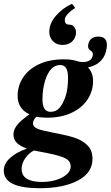

<svg xmlns="http://www.w3.org/2000/svg" viewBox="-51 -748 584 1013"><path d="M-31 152Q-31 116 1.5 86Q34 56 91 36Q57 24 38.5 6.5Q20 -11 20 -38Q20 -60 34 -81Q48 -102 78 -125L104 -145Q42 -174 42 -243Q42 -294 70 -338Q98 -382 153.5 -408.5Q209 -435 286 -435Q356 -435 398 -405.5Q440 -376 440 -320Q440 -268 411.5 -224Q383 -180 328 -153.5Q273 -127 197 -127Q169 -127 141 -132Q123 -114 123 -98Q123 -78 148.5 -68Q174 -58 230 -48L256 -43Q312 -32 349 -19Q386 -6 411.5 20Q437 46 437 90Q437 164 360 204.5Q283 245 158 245Q-31 245 -31 152ZM322 130Q322 100 290 85.5Q258 71 195 59L128 46Q102 59 82.5 86.5Q63 114 63 143Q63 211 168 212Q233 212 277.5 188Q322 164 322 130ZM294 -237Q308 -276 308 -339Q308 -405 267 -405Q214 -405 188 -326Q173 -278 173 -223Q173 -158 216 -158Q244 -158 262.5 -178.5Q281 -199 294 -237ZM439 -459Q441 -472 426 -482Q411 -492 414 -510Q421 -555 468 -555Q520 -555 512 -496Q499 -400 390 -389L351 -427Q382 -416 408.5 -423.5Q435 -431 439 -459ZM209 -579Q209 -625 244.5 -665.5Q280 -706 329 -728L346 -706Q324 -693 307.5 -675.5Q291 -658 291 -643Q290 -618 315 -618Q331 -618 340.5 -606Q350 -594 350 -576Q350 -551 331.5 -531Q313 -511 279 -511Q247 -511 228 -531Q209 -551 209 -579Z"/></svg>

Font: Unna
Style: Bold Italic
Weight: 700
Italic angle: -8.05°
Designer: Jorge de Buen Unna
Foundry: Omnibus-Type
Version: Version 2.008